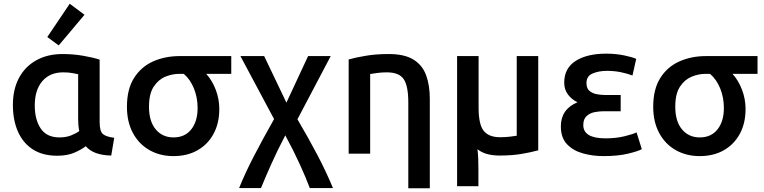

<svg xmlns="http://www.w3.org/2000/svg" viewBox="-20 -822 4086 1027"><path d="M286 11Q208 11 155.5 -23Q103 -57 76 -118Q49 -179 49 -261Q49 -344 81.5 -405Q114 -466 174 -499.5Q234 -533 315 -533Q372 -533 426 -523.5Q480 -514 513 -503V-169Q513 -119 531 -104.5Q549 -90 591 -85L575 10Q527 9 493 -3.5Q459 -16 439 -40Q416 -22 378 -5.5Q340 11 286 11ZM298 -87Q334 -87 361 -98Q388 -109 404 -121Q398 -150 398 -183V-425Q388 -427 367.5 -431Q347 -435 318 -435Q247 -435 206.5 -388Q166 -341 166 -258Q166 -182 198 -134.5Q230 -87 298 -87ZM294 -579 233 -624 353 -802 432 -743Z M908 13Q836 13 779.5 -19Q723 -51 691 -110.5Q659 -170 659 -251Q659 -345 697 -405Q735 -465 799 -493.5Q863 -522 941 -522H1217V-427H1083Q1115 -392 1134 -342Q1153 -292 1153 -239Q1153 -163 1122.5 -106.5Q1092 -50 1037 -18.5Q982 13 908 13ZM908 -87Q969 -87 1003 -130Q1037 -173 1037 -244Q1037 -300 1017.5 -348.5Q998 -397 963 -427H939Q902 -427 865 -412Q828 -397 802.5 -359Q777 -321 777 -251Q777 -173 813 -130Q849 -87 908 -87Z M1259 184Q1290 106 1338 13.5Q1386 -79 1446 -185L1266 -522H1393L1512 -273L1628 -522H1749L1571 -184Q1631 -82 1678 7.5Q1725 97 1761 184H1637Q1617 130 1583.5 56.5Q1550 -17 1506 -98Q1462 -14 1430 58Q1398 130 1376 184Z M2164 185V-274Q2164 -362 2139.5 -398.5Q2115 -435 2049 -435Q2021 -435 1996.5 -431.5Q1972 -428 1960 -426V0H1845V-504Q1880 -514 1935.5 -523.5Q1991 -533 2059 -533Q2144 -533 2192 -503Q2240 -473 2259.5 -419Q2279 -365 2279 -294V185Z M2425 174V-522H2540V-246Q2540 -156 2567.5 -122Q2595 -88 2655 -88Q2683 -88 2707.5 -91Q2732 -94 2744 -96V-522H2859V-18Q2824 -8 2771.5 1Q2719 10 2653 10Q2575 10 2534 -24Q2537 1 2538 26.5Q2539 52 2539 85V174Z M3208 13Q3150 13 3098 -1.5Q3046 -16 3013 -50.5Q2980 -85 2980 -146Q2980 -238 3069 -275Q3038 -290 3018 -316.5Q2998 -343 2998 -380Q2998 -457 3059 -496Q3120 -535 3222 -535Q3274 -535 3319.5 -525.5Q3365 -516 3383 -507L3363 -418Q3338 -428 3302.5 -435.5Q3267 -443 3226 -443Q3183 -443 3150 -429Q3117 -415 3117 -378Q3117 -349 3133.5 -335.5Q3150 -322 3172.5 -318Q3195 -314 3213 -314H3300V-227H3210Q3185 -227 3160 -222Q3135 -217 3117.5 -201Q3100 -185 3100 -153Q3100 -82 3219 -82Q3276 -82 3322 -93.5Q3368 -105 3385 -114L3413 -24Q3393 -13 3339 0Q3285 13 3208 13Z M3723 13Q3651 13 3594.5 -19Q3538 -51 3506 -110.5Q3474 -170 3474 -251Q3474 -345 3512 -405Q3550 -465 3614 -493.5Q3678 -522 3756 -522H4032V-427H3898Q3930 -392 3949 -342Q3968 -292 3968 -239Q3968 -163 3937.5 -106.5Q3907 -50 3852 -18.5Q3797 13 3723 13ZM3723 -87Q3784 -87 3818 -130Q3852 -173 3852 -244Q3852 -300 3832.5 -348.5Q3813 -397 3778 -427H3754Q3717 -427 3680 -412Q3643 -397 3617.5 -359Q3592 -321 3592 -251Q3592 -173 3628 -130Q3664 -87 3723 -87Z"/></svg>

Font: Ubuntu Sans SemiBold
Style: Regular
Weight: 600
Designer: Dalton Maag Ltd
Foundry: Dalton Maag Ltd
Version: Version 1.006; ttfautohint (v1.8.4.7-5d5b)